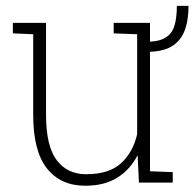

<svg xmlns="http://www.w3.org/2000/svg" viewBox="-20 -604 645 635"><path d="M262.2 10.3Q180.7 10.3 135.3 -46.9Q89.8 -104 89.8 -224.6V-490.7L22.5 -493.7V-528.3H89.8H132.3V-223.6Q132.3 -121.6 167.2 -74.7Q202.1 -27.8 265.1 -27.8Q340.3 -27.8 380.1 -64Q419.9 -100.1 433.6 -160.2V-490.7L356 -493.7V-528.3H433.6H476.1V-37.6L551.3 -34.7V0H439.5L435.1 -90.8Q410.2 -42.5 367.4 -16.1Q324.7 10.3 262.2 10.3ZM463.4 -432.6V-465.8Q503.4 -465.8 525.4 -478.3Q547.4 -490.7 556.2 -516.8Q564.9 -543 564.9 -584.5H603.5Q603.5 -534.2 589.6 -500.2Q575.7 -466.3 545.2 -449.2Q514.6 -432.1 463.4 -432.6Z"/></svg>

Font: Roboto Slab ExtraLight
Style: Regular
Weight: 250
Designer: Google
Version: Version 2.000; ttfautohint (v1.8.1.43-b0c9)